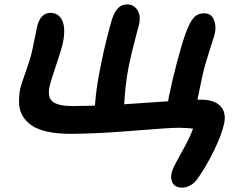

<svg xmlns="http://www.w3.org/2000/svg" viewBox="-20 -697 1092 878"><path d="M814 161.1Q783.7 161.1 771.2 142.8Q758.8 124.5 764.2 97.2Q767.6 78.1 785.2 46.1Q802.7 14.2 825.9 -28.6Q849.1 -71.3 862.8 -108.9Q844.2 -111.3 800.8 -112.8Q761.2 -113.3 589.1 -99.1Q417 -85 301.8 -85Q242.2 -85 197.8 -94.7Q153.3 -104.5 126.5 -122.3Q99.6 -140.1 84.2 -165.5Q68.8 -190.9 67.4 -221.7Q65.9 -252.4 71.8 -288.1Q76.2 -309.1 98.9 -372.6Q121.6 -436 127.9 -469.2Q139.6 -528.3 147.9 -565.9Q161.6 -638.2 210.9 -638.2Q248.5 -638.2 264.6 -603Q280.8 -567.9 268.1 -502.9Q261.2 -470.2 236.3 -397.7Q211.4 -325.2 206.1 -298.8Q196.3 -251 221.9 -231.4Q247.6 -211.9 314 -211.9Q347.7 -211.9 414.1 -213.9Q418.9 -291 440.9 -397.9Q451.7 -454.1 468 -519.3Q484.4 -584.5 493.2 -611.8Q514.2 -676.8 561 -676.8Q590.8 -676.8 607.7 -652.1Q624.5 -627.4 616.2 -586.9Q614.7 -579.6 597.9 -516.8Q581.1 -454.1 569.8 -398.9Q564.9 -375 561.3 -352.5Q557.6 -330.1 555.4 -309.3Q553.2 -288.6 552 -276.1Q550.8 -263.7 549.6 -244.1Q548.3 -224.6 547.9 -220.2Q744.6 -233.4 749 -233.9Q751 -250.5 752.9 -257.8Q767.6 -330.6 790 -415Q812.5 -499.5 829.1 -544.9Q846.7 -594.2 865.2 -615.2Q883.8 -636.2 913.1 -636.2Q945.3 -636.2 957.5 -608.4Q969.7 -580.6 962.9 -546.9Q961.4 -538.6 954.6 -517.3Q947.8 -496.1 937 -462.2Q926.3 -428.2 918 -399.9Q907.2 -362.8 882.8 -241.2H899.9Q959 -241.2 987.3 -212.4Q1015.6 -183.6 1004.9 -131.8Q995.1 -84 959.5 -10.5Q923.8 63 884.8 118.2Q871.1 138.7 851.6 149.9Q832 161.1 814 161.1Z"/></svg>

Font: Shantell Sans Irregular Bouncy
Style: Italic
Weight: 600
Italic angle: -11.31°
Designer: Stephen Nixon, Anya Danilova, Shantell Martin
Foundry: Arrow Type
Version: Version 1.006;[9816181b4]